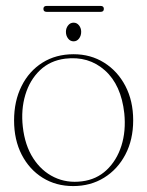

<svg xmlns="http://www.w3.org/2000/svg" viewBox="-20 -618 497 648"><path d="M228.5 -435Q286 -435 331.5 -406.5Q377 -378 403.2 -327.8Q429.5 -277.5 429.5 -212Q429.5 -146.5 403.2 -96.5Q377 -46.5 331.2 -18.2Q285.5 10 227 10Q169 10 124 -18Q79 -46 53.2 -96Q27.5 -146 27.5 -211.5Q27.5 -277 52.8 -327.5Q78 -378 123.2 -406.5Q168.5 -435 228.5 -435ZM256.5 -6Q305.5 -12 339.8 -44.2Q374 -76.5 389.8 -126.2Q405.5 -176 399.5 -235.5Q389 -331.5 334 -380.5Q279 -429.5 200 -420Q149 -413.5 114.8 -380.8Q80.5 -348 65.5 -298Q50.5 -248 57 -190Q64 -127.5 92 -84Q120 -40.5 162.8 -20Q205.5 0.5 256.5 -6ZM228.5 -478.5Q217 -478.5 209.8 -488Q202.5 -497.5 202.5 -510.5Q202.5 -523 209.8 -532.2Q217 -541.5 228.5 -541.5Q239.5 -541.5 246.8 -532.2Q254 -523 254 -510.5Q254 -497.5 246.8 -488Q239.5 -478.5 228.5 -478.5ZM126.5 -588Q126.5 -598 137.5 -598H319.5Q330.5 -598 330.5 -588Q330.5 -578 319.5 -578H137.5Q126.5 -578 126.5 -588Z"/></svg>

Font: Fraunces 144pt S050 Thin
Style: Regular
Weight: 100
Version: Version 1.000; ttfautohint (v1.8.3)